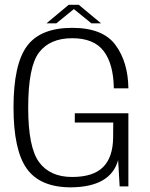

<svg xmlns="http://www.w3.org/2000/svg" viewBox="-20 -800 642 824"><path d="M284.5 4Q455 2.5 487 -113L493.5 0H531V-314H301V-274H466L465.5 -209Q464.5 -124.5 422 -82.5Q379.5 -40.5 289.5 -40.5Q194.5 -40.5 147.8 -104Q101 -167.5 101 -337.5Q101 -514.5 147.8 -575.2Q194.5 -636 290 -636Q383 -636 425 -580.8Q467 -525.5 468.5 -421H531Q529.5 -534.5 475.2 -607.5Q421 -680.5 290 -680.5Q153.5 -680.5 95.8 -602.2Q38 -524 38 -339Q38 -155.5 95.2 -75.8Q152.5 4 284.5 4ZM179.5 -700H222L297 -761L372 -700H413.5L318 -779.5H275Z"/></svg>

Font: Anybody Thin Light
Style: Regular
Weight: 300
Version: Version 1.113;gftools[0.9.25]